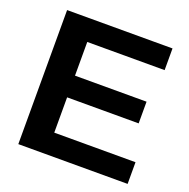

<svg xmlns="http://www.w3.org/2000/svg" viewBox="-123 -807 913 926"><g transform="rotate(20 333.5 -344.0)"><path d="M66.9 0V-688H607.9V-576.7H210.9V-403.8H578.1V-292.5H210.9V-111.3H627.9V0Z"/></g></svg>

Font: Arial
Style: Bold
Weight: 700
Designer: Steve Matteson
Foundry: Ascender Corporation
Version: Version 2.00.3